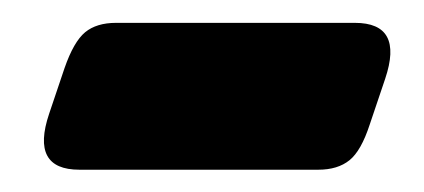

<svg xmlns="http://www.w3.org/2000/svg" viewBox="-20 -337 371 168"><path d="M290.5 -317Q333.5 -317 317 -268L303.5 -228Q296 -205 285.8 -196.8Q275.5 -188.5 258.5 -188.5H49.5Q6.5 -188.5 23 -237.5L36.5 -277.5Q44.5 -300.5 54.5 -308.8Q64.5 -317 81.5 -317Z"/></svg>

Font: Fraunces 144pt SuperSoft Black
Style: Italic
Weight: 900
Italic angle: -16°
Version: Version 1.000;[b76b70a41]